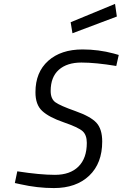

<svg xmlns="http://www.w3.org/2000/svg" viewBox="-20 -956 630 986"><path d="M352.1 -785.2 342.8 -841.8 570.8 -936 580.1 -871.1ZM240.2 -488.8Q240.2 -448.2 264.6 -430.7Q289.1 -413.1 366.7 -385.7Q444.3 -358.4 474.6 -326.2Q504.9 -293.9 504.9 -229Q504.9 -117.2 438 -53.7Q371.1 9.8 256.8 9.8Q171.9 9.8 85 -9.8L56.2 -16.1L68.8 -76.2Q185.1 -58.1 262.2 -58.1Q339.8 -58.1 382.8 -100.6Q425.8 -143.1 425.8 -222.2Q425.8 -263.2 403.8 -282.7Q381.8 -302.2 306.6 -328.1Q231.4 -354 196.8 -386.2Q161.6 -418.5 162.1 -482.9Q162.1 -585 227.5 -643.6Q293 -702.1 403.8 -702.1Q485.8 -702.1 564 -681.2L589.8 -673.8L577.1 -617.2Q471.2 -634.8 397.9 -634.8Q324.2 -634.8 282.2 -597.7Q240.2 -560.5 240.2 -488.8Z"/></svg>

Font: TitilliumWeb-Italic
Style: Italic
Weight: 400
Italic angle: -13°
Version: Version 1.001;PS 57.000;hotconv 1.0.70;makeotf.lib2.5.55311